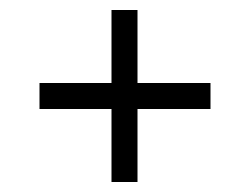

<svg xmlns="http://www.w3.org/2000/svg" viewBox="-20 -445 499 384"><path d="M203 -81V-227H59V-279H203V-425H255V-279H401V-227H255V-81Z"/></svg>

Font: Saira ExtraCondensed
Style: Regular
Weight: 400
Width: 2
Designer: Hector Gatti with collaboration of the Omnibus-Type team
Foundry: Omnibus-Type
Version: Version 1.101